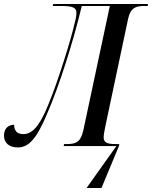

<svg xmlns="http://www.w3.org/2000/svg" viewBox="-67 -734 764 965"><path d="M368 211H443L532 -3V-10H514C477 -10 454 -15 454 -43C454 -57 459 -83 465 -111L577 -640C589 -695 616 -704 658 -704H675L677 -714H201L198 -704H243C298 -704 317 -695 317 -671C317 -657 315 -643 309 -621C293 -546 225 -326 177 -211C130 -93 92 -60 50 -60C19 -60 4 -77 4 -107C-24 -107 -47 -89 -47 -53C-47 -15 -20 7 22 7C75 7 115 -32 168 -158C230 -300 301 -523 344 -704H485L352 -80C339 -19 313 -10 270 -10H255L253 0H518Z"/></svg>

Font: Noto Serif Display Condensed Medium
Style: Italic
Weight: 500
Width: 3
Italic angle: -12°
Designer: Monotype Design Team
Foundry: Monotype Imaging Inc.
Version: Version 2.009